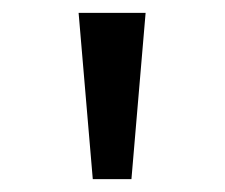

<svg xmlns="http://www.w3.org/2000/svg" viewBox="-20 -749 349 298"><path d="M124 -471 102 -729H206L184 -471Z"/></svg>

Font: Noto Sans Gurmukhi UI SemiCondensed
Style: Regular
Weight: 400
Width: 4
Designer: Jelle Bosma - Monotype Design Team
Foundry: Monotype Imaging Inc.
Version: Version 2.004; ttfautohint (v1.8.4.7-5d5b)